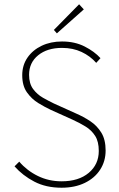

<svg xmlns="http://www.w3.org/2000/svg" viewBox="-20 -866 556 898"><path d="M268 12Q195 12 140.5 -16.5Q86 -45 48 -88L70 -110Q106 -68 157 -43Q208 -18 268 -18Q348 -18 395 -57.5Q442 -97 442 -160Q442 -204 425 -230.5Q408 -257 380.5 -274Q353 -291 320 -306L218 -352Q190 -365 159 -384Q128 -403 106 -434Q84 -465 84 -514Q84 -561 108.5 -596.5Q133 -632 175 -652Q217 -672 270 -672Q330 -672 376 -648.5Q422 -625 450 -594L430 -572Q402 -604 361.5 -623Q321 -642 270 -642Q201 -642 158.5 -607.5Q116 -573 116 -516Q116 -475 135 -449.5Q154 -424 181.5 -408.5Q209 -393 232 -382L334 -336Q371 -320 402.5 -299Q434 -278 454 -245.5Q474 -213 474 -162Q474 -112 448.5 -72.5Q423 -33 376.5 -10.5Q330 12 268 12ZM246 -710 232 -726 350 -846 372 -822Z"/></svg>

Font: Assistant ExtraLight ExtraLight
Style: Regular
Weight: 250
Version: Version 3.000